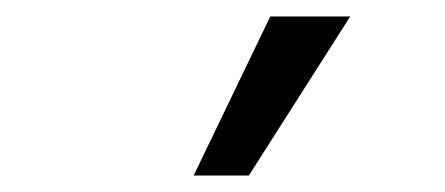

<svg xmlns="http://www.w3.org/2000/svg" viewBox="-20 -768 540 233"><path d="M215 -555 308 -748H405L282 -555Z"/></svg>

Font: Nunito Sans 10pt SemiCondensed Medium
Style: Regular
Weight: 500
Width: 4
Designer: Vernon Adams
Foundry: Vernon Adams
Version: Version 3.101;gftools[0.9.27]